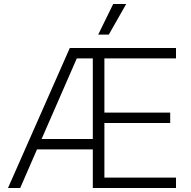

<svg xmlns="http://www.w3.org/2000/svg" viewBox="-20 -940 955 960"><path d="M502 -648V-377H831V-325H502V-52H860V0H444V-193H165L81 0H20L329 -700H860V-648ZM444 -245V-648H364L188 -245ZM546 -920H611L524 -767H471Z"/></svg>

Font: Chakra Petch Light
Style: Regular
Weight: 300
Designer: Katatrad Aksorn Co.,Ltd.
Foundry: Cadson Demak Co.,Ltd.
Version: Version 1.000; ttfautohint (v1.6)